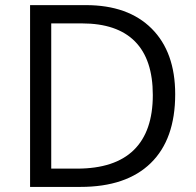

<svg xmlns="http://www.w3.org/2000/svg" viewBox="-20 -734 769 754"><path d="M668 -363.8Q668 -187 572 -93.5Q476.1 0 295.9 0H98.1V-713.9H316.9Q483.4 -713.9 575.7 -621.6Q668 -529.3 668 -363.8ZM580.1 -360.8Q580.1 -500.5 510 -571.3Q439.9 -642.1 301.8 -642.1H181.2V-71.8H282.2Q430.7 -71.8 505.4 -144.8Q580.1 -217.8 580.1 -360.8Z"/></svg>

Font: f0_2797  
Style: Regular
Weight: 400
Foundry: Ascender Corporation
Version: Version 1.10